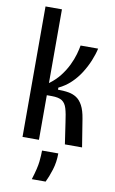

<svg xmlns="http://www.w3.org/2000/svg" viewBox="-99 -751 605 1013"><g transform="rotate(10 203.5 -244.0)"><path d="M60 0V-699H148V-304Q181 -328 204.5 -358Q228 -388 243.5 -420Q259 -452 267 -480.5Q275 -509 278 -528H372Q365 -496 350.5 -461Q336 -426 315 -393Q294 -360 265.5 -333Q237 -306 201 -289V-278Q231 -278 256 -274Q281 -270 300.5 -257.5Q320 -245 334 -219Q348 -193 355 -149L379 0H287L270 -115Q264 -161 256 -188Q248 -215 230 -227Q212 -239 174 -239H148V0ZM147 211Q167 147 170.5 112.5Q174 78 174 53H261Q261 100 248 141.5Q235 183 221 211Z"/></g></svg>

Font: Bricolage Grotesque Condensed
Style: Regular
Weight: 400
Width: 3
Designer: Mathieu Triay
Foundry: Atelier Triay
Version: Version 1.000;gftools[0.9.30]